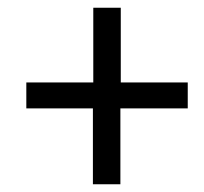

<svg xmlns="http://www.w3.org/2000/svg" viewBox="-20 -577 527 496"><path d="M220 -101V-297H48V-364H221V-557H292V-364H465V-297H291V-101Z"/></svg>

Font: Source Sans 3 ExtraLight Medium
Style: Italic
Weight: 500
Italic angle: -11°
Version: Version 3.052;hotconv 1.1.0;makeotfexe 2.6.0